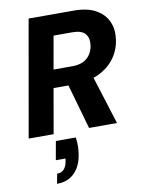

<svg xmlns="http://www.w3.org/2000/svg" viewBox="-104 -772 857 1137"><g transform="rotate(-10 324.0 -203.5)"><path d="M26 0 149 -700H420Q502 -700 552.5 -671.5Q603 -643 624 -596Q645 -549 637 -492Q630 -430 594 -379.5Q558 -329 495 -299Q432 -269 345 -269H223L176 0ZM389 0 302 -306H461L557 0ZM242 -377H356Q412 -377 444.5 -405.5Q477 -434 483 -483Q488 -525 466.5 -550Q445 -575 390 -575H277ZM145 293 156 234Q182 234 197 218Q212 202 218 170L220 154H162L182 42H302Q306 71 305.5 98Q305 125 300 150Q289 215 249.5 254Q210 293 145 293Z"/></g></svg>

Font: DM Sans 11pt Black
Style: Italic
Weight: 900
Italic angle: -10°
Version: Version 4.004;gftools[0.9.30]